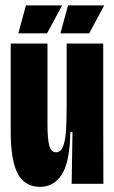

<svg xmlns="http://www.w3.org/2000/svg" viewBox="-20 -692 431 723"><path d="M20.3 -197V-528H158.8V-226Q158.8 -167.3 165.8 -142.9Q172.8 -118.5 191 -118.5Q208 -118.5 216.6 -138.6Q225.2 -158.7 228.1 -193.6Q231 -228.5 231 -289.5V-528H368.7V-252.5L369.3 0H249.8L253 -194.3H244.8Q243 -81.5 212.7 -34.9Q182.3 11.7 130.8 11.7Q73.3 11.7 46.8 -38.2Q20.3 -88.2 20.3 -197ZM49 -566.5 77.7 -671.7H213.8L157.3 -566.5ZM207.5 -566.5 236.2 -671.7H372.5L316 -566.5Z"/></svg>

Font: Bricolage Grotesque 96pt Condensed ExBd
Style: Regular
Weight: 800
Width: 3
Designer: Mathieu Triay
Foundry: Atelier Triay
Version: Version 1.001;Glyphs 3.2 (3207)